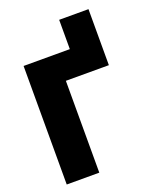

<svg xmlns="http://www.w3.org/2000/svg" viewBox="-163 -1008 922 1108"><g transform="rotate(-20 298.0 -454.0)"><path d="M52 0V-728H336V-908H516V-564H252V0Z"/></g></svg>

Font: Murecho Black
Style: Regular
Weight: 900
Designer: Neil Summerour
Foundry: Positype
Version: Version 1.010; ttfautohint (v1.8.3)